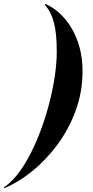

<svg xmlns="http://www.w3.org/2000/svg" viewBox="-94 -820 487 1010"><path d="M141.1 -795.4 144 -799.8Q200.4 -774.9 244.8 -724.2Q289.1 -673.6 314.6 -602.4Q340.1 -531.2 340.1 -444.8Q340.1 -335 303.6 -236.7Q267.1 -138.4 206.9 -57.6Q146.7 23.2 74.1 81.5Q1.5 139.9 -70.8 169.9L-73.7 165.5Q-27.6 135.5 14.2 75.7Q55.9 15.9 90.7 -62.1Q125.5 -140.1 151 -226.1Q176.5 -312 190.6 -395.6Q204.6 -479.2 204.6 -548.8Q204.6 -644 189.8 -701Q175 -758.1 141.1 -795.4Z"/></svg>

Font: Bodoni* 36
Style: Bold Italic
Weight: 700
Italic angle: -13°
Version: Version 2.000; ttfautohint (v1.8.1)